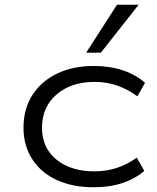

<svg xmlns="http://www.w3.org/2000/svg" viewBox="-20 -781 663 809"><path d="M374 8Q286 8 219.5 -22.5Q153 -53 116 -110Q79 -167 79 -243Q79 -322 116.5 -380.5Q154 -439 220.5 -471Q287 -503 375 -503Q443 -503 498 -484.5Q553 -466 591 -432L559 -375Q522 -403 476.5 -419.5Q431 -436 379 -436Q280 -436 218.5 -383Q157 -330 157 -243Q157 -157 218.5 -108Q280 -59 378 -59Q431 -59 476.5 -75Q522 -91 556 -117L588 -61Q550 -28 496.5 -10Q443 8 374 8ZM343 -559 473 -761H564L405 -559Z"/></svg>

Font: Nunito Sans 7pt Expanded Light
Style: Regular
Weight: 300
Width: 7
Designer: Vernon Adams
Foundry: Vernon Adams
Version: Version 3.101;gftools[0.9.27]